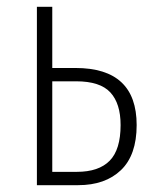

<svg xmlns="http://www.w3.org/2000/svg" viewBox="-20 -542 450 562"><path d="M380 -176Q380 -88 334 -44Q288 0 209 0H88V-522H133V-343H201Q380 -343 380 -176ZM333 -176Q333 -239 303 -271.5Q273 -304 203 -304H133V-39H205Q269 -39 301 -71.5Q333 -104 333 -176Z"/></svg>

Font: Fira Sans Extra Condensed ExtraLight
Style: Regular
Weight: 275
Width: 1
Designer: Carrois Corporate & Edenspiekermann AG
Foundry: Carrois Corporate GbR & Edenspiekermann AG
Version: Version 4.203